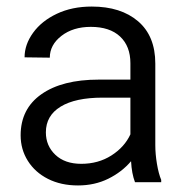

<svg xmlns="http://www.w3.org/2000/svg" viewBox="-20 -556 562 586"><path d="M257 -474Q203 -474 167.5 -446.5Q132 -419 132 -380L55 -381Q55 -420 81 -456Q107 -492 153.5 -514Q200 -536 260 -536Q349 -536 401.5 -491Q454 -446 454 -362V-113Q454 -86 459 -56Q464 -26 472 -7V0H392Q382 -26 380 -64Q352 -31 310.5 -10.5Q269 10 218 10Q166 10 126.5 -10Q87 -30 65 -65Q43 -100 43 -143Q43 -224 106.5 -268.5Q170 -313 281 -313H378V-363Q378 -415 346.5 -444.5Q315 -474 257 -474ZM378 -146V-258H293Q210 -258 165 -230.5Q120 -203 120 -152Q120 -111 149 -83.5Q178 -56 228 -56Q280 -56 320 -81.5Q360 -107 378 -146Z"/></svg>

Font: Freesentation 4 Regular
Style: Regular
Weight: 400
Designer: glyphs from Roboto by Christian Robertson / Hangul glyphs from Noto Sans CJK(Source Han Sans) by Jang Soo-young and Kang
Foundry: PT&
Version: Version 2.001